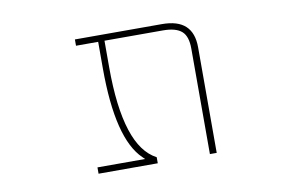

<svg xmlns="http://www.w3.org/2000/svg" viewBox="-61 -650 1122 733"><g transform="rotate(-10 500.0 -283.5)"><path d="M698.2 -23.4V-432.6Q698.2 -479.5 676.8 -499Q654.3 -519.5 603.5 -519.5H377V-417Q377 -261.7 407.2 -168.9Q436.5 -78.1 496.1 -46.9V-23.4H266.6V-47.9H451.2L442.4 -56.6Q397.5 -99.6 375 -189.5Q352.5 -279.3 352.5 -417V-519.5H266.6V-543.9H603.5Q665 -543.9 694.8 -516.1Q724.6 -488.3 724.6 -432.6V-23.4Z"/></g></svg>

Font: Mgen+ 1mn thin
Style: Regular
Weight: 100
Designer: [Source Han Sans]
Ryoko NISHIZUKA  (kana & ideographs); Paul D. Hunt (Latin, Greek & Cyrillic); Wenlong ZHANG  (bopomofo
Version: Version 1.059.20150602